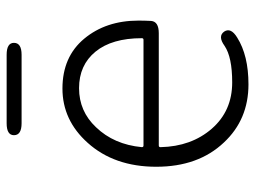

<svg xmlns="http://www.w3.org/2000/svg" viewBox="-115 -640 768 578"><g transform="rotate(-90 269.0 -351.0)"><path d="M304 13Q198 13 129 -61Q56 -138 56 -264.5Q56 -391 128 -471Q196 -547 291.5 -547Q387 -547 441.5 -481.5Q496 -416 496 -318Q496 -299 495 -280Q493 -257 458 -257H120Q115 -257 115 -252Q117 -159 170.5 -97.5Q224 -36 310 -36Q386 -36 420 -59Q449 -80 463 -60Q476 -40 445 -21Q391 13 304 13ZM115 -308Q115 -303 120 -303H438Q443 -303 443 -308Q443 -398 402.5 -447.5Q362 -497 292.5 -497Q223 -497 175 -446Q123 -392 115 -308ZM187 -670Q151 -670 151 -693Q151 -715 187 -715H393Q429 -715 429 -693Q429 -670 393 -670Z"/></g></svg>

Font: Resource Han Rounded CN Light
Style: Regular
Weight: 300
Designer: Cyano Hao (round all glyphs); Ryoko NISHIZUKA 西塚涼子 (kana, bopomofo & ideographs); Paul D. Hunt (Latin, Greek & Cyrillic)
Foundry: Cyano Hao
Version: 0.990